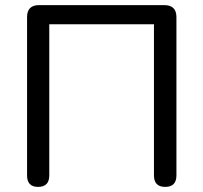

<svg xmlns="http://www.w3.org/2000/svg" viewBox="-20 -725 797 752"><path d="M129 7Q86 7 86 -38V-658Q86 -705 133 -705H623Q671 -705 671 -658V-38Q671 7 627 7Q583 7 583 -38V-630H173V-38Q173 7 129 7Z"/></svg>

Font: Chiron GoRound TC N
Style: Regular
Weight: 350
Designer: Ryoko NISHIZUKA 西塚涼子 (kana, bopomofo & ideographs); Paul D. Hunt (Latin, Greek & Cyrillic); Sandoll Communications 산돌커뮤니
Foundry: Adobe
Version: Version 1.000;hotconv 1.1.1;makeotfexe 2.6.0